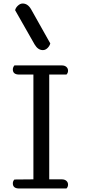

<svg xmlns="http://www.w3.org/2000/svg" viewBox="-20 -1072 494 1092"><path d="M358 0H89Q53 0 53 -29Q53 -42 62 -51L170 -52V-648H89Q53 -648 53 -677Q53 -689 62 -700H331Q348 -700 357.5 -691.5Q367 -683 367 -670Q367 -657 358 -648H260V-52H331Q348 -52 357.5 -43.5Q367 -35 367 -22Q367 -9 358 0ZM109 -1052Q138 -1052 157 -1019L266 -825Q262 -810 250 -798.5Q238 -787 224 -787Q196 -787 177 -819L66 -1014Q69 -1028 82 -1040Q95 -1052 109 -1052Z"/></svg>

Font: Sofia
Style: Regular
Weight: 400
Designer: Paula Nazal and Daniel Hernndez
Foundry: Paula Nazal, Daniel Hernndez
Version: Version 1.001